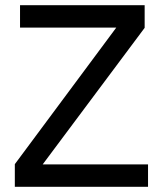

<svg xmlns="http://www.w3.org/2000/svg" viewBox="-20 -718 626 738"><path d="M549 -86H144L536 -611V-698H57V-612H427L37 -87V0H549Z"/></svg>

Font: IBM Plex Thai Looped Text
Style: Regular
Weight: 450
Designer: Mike Abbink, Paul van der Laan, Pieter van Rosmalen, Ben Mitchell, Mark Frömberg
Foundry: Bold Monday
Version: Version 1.0